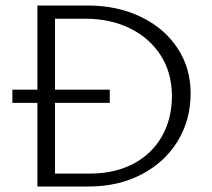

<svg xmlns="http://www.w3.org/2000/svg" viewBox="-20 -678 770 698"><path d="M673 -339Q673 -242 626 -165Q579 -88 494.5 -44Q410 0 303 0H116V-304H25V-352H116V-658H298Q406 -658 491.5 -617Q577 -576 625 -503.5Q673 -431 673 -339ZM605 -329Q605 -412 565 -475.5Q525 -539 453.5 -574.5Q382 -610 289 -610H180V-352H379V-304H180V-47H308Q397 -47 464.5 -82.5Q532 -118 568.5 -182Q605 -246 605 -329Z"/></svg>

Font: Ysabeau Semilight
Style: Regular
Weight: 300
Designer: Christian Thalmann (Catharsis Fonts)
Version: Version 0.003